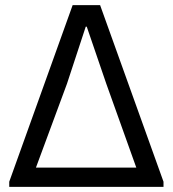

<svg xmlns="http://www.w3.org/2000/svg" viewBox="-20 -728 673 748"><path d="M16 -20 263 -708H370L617 -20V0H16ZM511 -75 394 -402 318 -624H314L241 -402L120 -75Z"/></svg>

Font: Rising Sun
Style: Regular
Weight: 400
Designer: Matt McInerney, Pablo Impallari, Rodrigo Fuenzalida (Raleway font), Stephen Hutchings (Greek), Cristiano Sobral (main ch
Foundry: The Rising Sun Project Authors
Version: Version 4.327; ttfautohint (v1.8.4.7-5d5b-dirty)